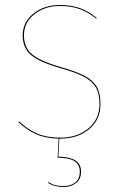

<svg xmlns="http://www.w3.org/2000/svg" viewBox="-20 -547 487 770"><path d="M218 9 214 81Q258 82 281.5 96Q305 110 305 141Q305 172 284.5 187.5Q264 203 235 203Q199 203 173 187L175 183Q188 192 201.5 195.5Q215 199 235 199Q263 199 281.5 185Q300 171 300 141Q300 113 279 99.5Q258 86 211 85L215 9Q162 8 124.5 -9Q87 -26 54 -57L57 -60Q91 -28 129 -11.5Q167 5 222 5Q290 5 334.5 -32Q379 -69 379 -130Q379 -172 364 -197Q349 -222 317 -239Q285 -256 225 -273Q140 -297 105.5 -325.5Q71 -354 71 -405Q71 -458 114 -492.5Q157 -527 220 -527Q267 -527 302 -514Q337 -501 368 -475L366 -472Q334 -498 300 -510.5Q266 -523 220 -523Q160 -523 118 -490Q76 -457 76 -405Q76 -356 109.5 -328.5Q143 -301 227 -277Q287 -260 320 -242.5Q353 -225 368 -199Q383 -173 383 -130Q383 -67 337.5 -29Q292 9 222 9Z"/></svg>

Font: FiraGO Four
Style: Regular
Weight: 100
Designer: bBox Type
Foundry: bBox Type GmbH
Version: Version 1.001